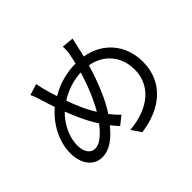

<svg xmlns="http://www.w3.org/2000/svg" viewBox="-165 -997 1286 1286"><g transform="rotate(-45 478.0 -354.0)"><path d="M388 -307C366 -344 338 -408 315 -473C377 -512 444 -534 517 -538C489 -441 447 -342 407 -275C401 -286 394 -296 388 -307ZM226 -108C183 -108 155 -146 155 -209C155 -283 194 -369 256 -428C284 -357 314 -290 340 -247C348 -234 356 -222 363 -210C321 -155 272 -108 226 -108ZM555 -745C556 -724 554 -692 550 -673C546 -651 541 -628 535 -605C453 -604 373 -585 293 -538C276 -589 261 -641 251 -694L172 -669C184 -644 193 -615 203 -584C211 -556 221 -527 231 -497C145 -426 85 -313 85 -205C85 -93 146 -33 218 -33C289 -33 347 -79 405 -150C420 -131 435 -114 450 -97L510 -145C489 -164 469 -187 451 -211C505 -290 554 -413 590 -533C710 -512 787 -420 787 -297C787 -152 677 -48 480 -31L526 37C728 10 863 -106 863 -294C863 -457 759 -574 607 -599C613 -621 618 -642 622 -663C627 -682 633 -714 639 -737Z"/></g></svg>

Font: Kinto Sans
Style: Regular
Weight: 400
Designer: Authors: Ryoko NISHIZUKA  (kana & ideographs); Paul D. Hunt (Latin, Greek & Cyrillic); Wenlong ZHANG  (bopomofo); Sandol
Foundry: Adobe Systems Incorporated, ookami Inc.
Version: Version 0.001